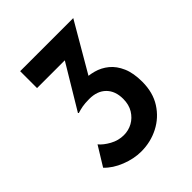

<svg xmlns="http://www.w3.org/2000/svg" viewBox="-188 -776 900 900"><g transform="rotate(-45 262.5 -326.0)"><path d="M445 -660 279 -375 213 -408Q225 -414 239 -417Q253 -420 266 -420Q303 -421 338 -411.5Q373 -402 401 -379Q429 -356 446 -317Q463 -278 463 -220Q463 -149 430.5 -98Q398 -47 344.5 -19.5Q291 8 228 8Q180 8 129.5 -12Q79 -32 48 -65L107 -161Q124 -140 156.5 -122Q189 -104 225 -104Q256 -104 282.5 -118.5Q309 -133 326 -160.5Q343 -188 343 -227Q343 -279 313 -309Q283 -339 230 -339Q201 -339 183 -335.5Q165 -332 149 -327L146 -330L286 -563L321 -548H93V-660Z"/></g></svg>

Font: Josefin Sans Thin SemiBold
Style: Regular
Weight: 600
Version: Version 2.000